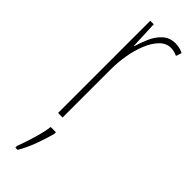

<svg xmlns="http://www.w3.org/2000/svg" viewBox="-257 -545 776 776"><g transform="rotate(45 131.0 -157.0)"><path d="M208 -535Q218 -535 230.5 -532.5Q243 -530 253 -524L245 -500Q239 -503 229 -506Q219 -509 208 -509Q181 -509 160 -487.5Q139 -466 125 -431.5Q111 -397 104 -356.5Q97 -316 97 -277V0H71V-527H91L96 -409H98Q106 -436 118.5 -465Q131 -494 153 -514.5Q175 -535 208 -535ZM120 71Q111 105 96 146Q81 187 61 221H48V211Q55 193 64 165.5Q73 138 80.5 109.5Q88 81 90 61H120Z"/></g></svg>

Font: Noto Sans Lao Looped ExtraCondensed Thin
Style: Regular
Weight: 100
Width: 2
Designer: Mark Frömberg, Ben Mitchell
Foundry: The Fontpad Ltd
Version: Version 1.002; ttfautohint (v1.8.4.7-5d5b)